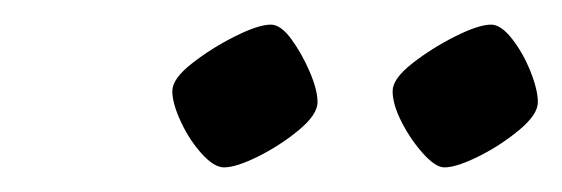

<svg xmlns="http://www.w3.org/2000/svg" viewBox="-20 -723 457 156"><path d="M341 -587Q334 -587 324 -598Q314 -609 306.5 -623.5Q299 -638 299 -649Q299 -659 315 -671.5Q331 -684 350 -693.5Q369 -703 379 -703Q387 -703 396 -691.5Q405 -680 411 -665Q417 -650 417 -640Q417 -630 402 -617.5Q387 -605 369 -596Q351 -587 341 -587ZM162 -587Q154 -587 144 -598Q134 -609 127 -624Q120 -639 120 -649Q120 -659 136 -671.5Q152 -684 171 -693.5Q190 -703 200 -703Q208 -703 216.5 -691.5Q225 -680 231.5 -665Q238 -650 238 -640Q238 -630 223 -617.5Q208 -605 190 -596Q172 -587 162 -587Z"/></svg>

Font: Texturina Light
Style: Italic
Weight: 300
Italic angle: -11°
Designer: Guillermo Torres Carreño
Foundry: Omnibus-Type
Version: Version 1.002; ttfautohint (v1.8.3)